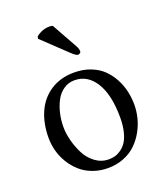

<svg xmlns="http://www.w3.org/2000/svg" viewBox="-128 -760 737 859"><g transform="rotate(-20 240.0 -330.5)"><path d="M223.6 -670.4 293.5 -544.9Q299.8 -533.2 299.8 -521Q299.8 -517.1 295.4 -513.7Q291 -510.3 285.2 -510.3Q277.3 -510.3 256.3 -529.8L141.6 -638.7L144 -649.4Q172.9 -672.9 209 -672.9Q217.8 -672.9 223.6 -670.4ZM34.2 -205.1Q34.2 -273.9 57.9 -327.1Q81.5 -380.4 128.9 -411.1Q176.3 -441.9 240.7 -441.9Q283.7 -441.9 318.8 -428.2Q354 -414.6 377.2 -391.8Q400.4 -369.1 416.3 -339.1Q432.1 -309.1 439 -277.8Q445.8 -246.6 445.8 -214.4Q445.8 -183.6 438 -152.3Q430.2 -121.1 413.6 -91.3Q397 -61.5 373.3 -38.6Q349.6 -15.6 314.9 -1.7Q280.3 12.2 239.3 12.2Q200.2 12.2 166.5 -0.5Q132.8 -13.2 108.9 -34.7Q85 -56.2 67.9 -84.2Q50.8 -112.3 42.5 -143.1Q34.2 -173.8 34.2 -205.1ZM230.5 -408.7Q201.7 -408.7 178.7 -392.8Q155.8 -377 141.8 -350.8Q127.9 -324.7 120.6 -293.2Q113.3 -261.7 113.3 -228Q113.3 -197.8 122.1 -163.6Q130.9 -129.4 147.2 -97.4Q163.6 -65.4 192.1 -44.4Q220.7 -23.4 255.9 -23.4Q271 -23.4 284.9 -27.1Q298.8 -30.8 314.2 -41.5Q329.6 -52.2 340.8 -69.1Q352.1 -85.9 359.4 -115.2Q366.7 -144.5 366.7 -182.1Q366.7 -290 329.8 -349.4Q293 -408.7 230.5 -408.7Z"/></g></svg>

Font: Libertinage
Style: l
Weight: 400
Designer: OSP
Foundry: OSP
Version: Version 1.0; 2008; OFL relea